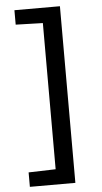

<svg xmlns="http://www.w3.org/2000/svg" viewBox="-60 -780 514 967"><g transform="rotate(-5 197.0 -296.5)"><path d="M51 150V77L188 73V-666L51 -670V-743H281V150Z"/></g></svg>

Font: Saira Expanded Medium
Style: Regular
Weight: 500
Width: 7
Designer: Hector Gatti with collaboration of the Omnibus-Type team
Foundry: Omnibus-Type
Version: Version 1.100; ttfautohint (v1.8.3)